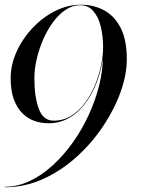

<svg xmlns="http://www.w3.org/2000/svg" viewBox="-25 -780 604 810"><path d="M-5 10V8Q48.5 8 99.8 -16Q151 -40 197.2 -82.2Q243.5 -124.5 282.2 -179Q321 -233.5 349.2 -295Q377.5 -356.5 393.2 -419.2Q409 -482 409 -540L410 -580Q410 -627 400.2 -667.5Q390.5 -708 369 -733Q347.5 -758 313 -758Q280.5 -758 251.2 -738.2Q222 -718.5 198 -685.5Q174 -652.5 156.5 -612Q139 -571.5 129.5 -529.2Q120 -487 120 -450Q120 -372 138.5 -321.5Q157 -271 201 -271Q243 -271 276.5 -292.2Q310 -313.5 335 -348Q360 -382.5 376.8 -423.8Q393.5 -465 401.8 -506Q410 -547 410 -580H412Q412 -551 406 -516Q400 -481 387.5 -445Q375 -409 356 -376Q337 -343 311 -316.8Q285 -290.5 252.2 -275.2Q219.5 -260 179 -260Q148.5 -260 120 -270Q91.5 -280 69 -302.5Q46.5 -325 33.2 -361.2Q20 -397.5 20 -450Q20 -506.5 44.8 -561.5Q69.5 -616.5 111.5 -661.2Q153.5 -706 206.5 -733Q259.5 -760 316 -760Q371.5 -760 415.5 -735.8Q459.5 -711.5 484.8 -660.8Q510 -610 510 -530Q510 -466 484 -392.8Q458 -319.5 410.5 -248.2Q363 -177 298.5 -118.5Q234 -60 157 -25Q80 10 -5 10Z"/></svg>

Font: Bodoni Moda 96pt
Style: Italic
Weight: 400
Italic angle: -13°
Version: Version 2.004